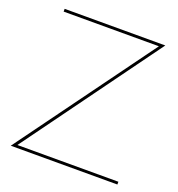

<svg xmlns="http://www.w3.org/2000/svg" viewBox="-122 -761 799 862"><g transform="rotate(20 278.0 -330.0)"><path d="M23.9 0 496.1 -647H41V-660.2H522L50.8 -13.2H533.2V0Z"/></g></svg>

Font: Human Sans Thin
Style: Regular
Weight: 100
Designer: Tim Radville
Foundry: Continuum
Version: Version 1.000;FEAKit 1.0